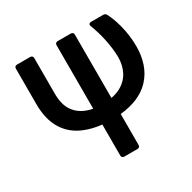

<svg xmlns="http://www.w3.org/2000/svg" viewBox="-169 -716 1123 1121"><g transform="rotate(-30 392.5 -156.0)"><path d="M340.2 215.2V6.7Q277.7 0.4 224.8 -21.3Q147.7 -52.9 106.9 -119.7Q66.1 -186.4 66.1 -289.1V-527.7Q66.1 -536.2 70.7 -540.8Q75.3 -545.5 83.8 -545.5H172.2Q180.8 -545.5 185.4 -540.8Q190 -536.2 190 -527.7V-287.6Q190 -216.6 217.7 -174.4Q256.7 -115.1 340.2 -100.1V-527.7Q340.2 -536.2 344.8 -540.8Q349.4 -545.5 358 -545.5H446Q454.5 -545.5 459.2 -540.8Q463.8 -536.2 463.8 -527.7V-101.2Q498.2 -107.6 525.2 -121.8Q572.1 -147.4 594.6 -190.5Q617.2 -233.7 617.2 -288.4Q616.5 -343 603.7 -405.4Q590.9 -467.7 568.9 -524.9Q567.1 -529.5 567.1 -533Q567.1 -539.1 571.2 -542.3Q575.3 -545.5 582.7 -545.5H664.4Q679 -545.5 685.4 -533Q707.4 -491.1 722.3 -433.6Q740.8 -361.5 740.8 -288.4Q740.8 -227.3 722.8 -174.2Q704.9 -121.1 666.9 -80.6Q596.9 -6.4 463.8 7.1V215.2Q463.8 223.7 459.2 228.3Q454.5 233 446 233H358Q349.4 233 344.8 228.3Q340.2 223.7 340.2 215.2Z"/></g></svg>

Font: DeltaSans SemiBold
Style: Regular
Weight: 600
Designer: Rasmus Andersson
Foundry: rsms
Version: Version 3.012